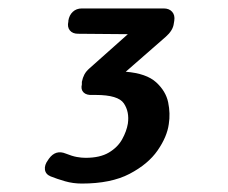

<svg xmlns="http://www.w3.org/2000/svg" viewBox="-20 -687 540 455"><path d="M392 -632Q391 -623 386 -615Q381 -607 373 -600L278 -517Q327 -513 350 -492Q373 -471 378.5 -444.5Q384 -418 380 -393Q376 -363 353.5 -330.5Q331 -298 287 -275Q243 -252 174 -252Q153 -252 134 -257.5Q115 -263 100 -269Q88 -274 86.5 -285Q85 -296 94 -308L96 -311Q112 -333 136 -323Q151 -317 162 -315Q173 -313 183 -313Q217 -313 238 -325.5Q259 -338 269.5 -357Q280 -376 283 -394Q287 -422 273.5 -442Q260 -462 207 -462Q206 -462 204 -462Q202 -462 200 -462Q185 -461 178 -468Q171 -475 174 -487V-493Q176 -503 180 -510.5Q184 -518 192 -525L283 -606L165 -607Q152 -607 145.5 -615Q139 -623 142 -636V-638Q144 -651 152.5 -659Q161 -667 174 -667H368Q381 -667 388 -659Q395 -651 393 -638Z"/></svg>

Font: Winky Sans Medium
Style: Italic
Weight: 500
Italic angle: -8.97852°
Designer: Simon Atzbach
Foundry: typofactur
Version: Version 1.205